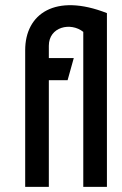

<svg xmlns="http://www.w3.org/2000/svg" viewBox="-20 -727 473 747"><path d="M396 0V-676C195 -755 78 -673 78 -532V0H170V-415H243L267 -501H170V-549C170 -623 255 -642 304 -603V0Z"/></svg>

Font: Advent Pro
Style: SemiBold
Weight: 600
Designer: Andreas Kalpakidis
Foundry: Andreas Kalpakidis
Version: Version 2.002 2008